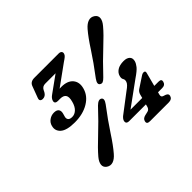

<svg xmlns="http://www.w3.org/2000/svg" viewBox="-160 -946 1194 1194"><g transform="rotate(-45 437.0 -348.5)"><path d="M638.5 -162Q643.5 -179.5 657.5 -189L723.5 -232.5Q733.5 -239.5 739.2 -241.8Q745 -244 750.5 -244Q766.5 -244 761.5 -226.5L738 -137H775.5Q801.5 -137 796 -116Q790 -92.5 763 -92.5H726.5L722 -75.5Q717.5 -58 732.5 -53L749 -47.5Q768.5 -39.5 764 -23.5Q757.5 -0.5 729.5 -0.5H563.5Q535 -0.5 541.5 -23.5Q546 -42 569.5 -47.5L593.5 -53Q610.5 -57 615.5 -75.5L620 -92.5H473.5Q444.5 -92.5 451 -118Q453 -124.5 459.2 -132.5Q465.5 -140.5 480 -150.5L593 -236.5Q629 -261 633.5 -279Q638 -294 631.2 -304.2Q624.5 -314.5 629.5 -332.5Q635 -354 656 -367.8Q677 -381.5 712.5 -381.5Q739.5 -381.5 753.5 -368.2Q767.5 -355 761 -330.5Q756.5 -315 742.5 -297.5Q728.5 -280 688 -252.5L529 -137H632ZM551.5 -399Q537 -384 527 -380.2Q517 -376.5 507 -383.5Q490.5 -394.5 513 -426Q576 -509 618.5 -575Q661 -641 695 -680.5Q717 -706 739.2 -713.2Q761.5 -720.5 782 -706.5Q801.5 -693 799.2 -671.5Q797 -650 775.5 -625Q743 -586 683.5 -531Q624 -476 551.5 -399ZM404 -298Q432 -325.5 449.5 -313.5Q466.5 -301.5 444 -270.5Q382 -189 338.5 -122Q295 -55 261.5 -16.5Q239.5 9.5 217 16.8Q194.5 24 174 10Q155 -3.5 157.2 -25Q159.5 -46.5 180.5 -71.5Q213.5 -110.5 273.8 -166.8Q334 -223 404 -298ZM415.5 -438.5Q402 -386.5 351.2 -356Q300.5 -325.5 229 -325.5Q158.5 -325.5 130.2 -350.2Q102 -375 112 -411.5Q117.5 -433.5 136.5 -447.2Q155.5 -461 179 -461Q202.5 -461 211.5 -449Q220.5 -437 215.5 -417.5L209 -394Q205.5 -380 213 -370.5Q220.5 -361 241 -361Q263 -361 281 -378Q299 -395 307.5 -427.5Q317.5 -463.5 306.8 -479Q296 -494.5 268.5 -494.5H247Q235.5 -494.5 229.2 -500.2Q223 -506 226.5 -518Q231 -535 252.5 -549.5L359.5 -626.5H268.5Q244.5 -626.5 234 -606.5L227 -592.5Q214 -569.5 191.5 -569.5Q179 -569.5 173.2 -576.2Q167.5 -583 173 -597L201 -672Q211 -700 246 -700H459.5Q473.5 -700 479.8 -693Q486 -686 483 -675.5Q481 -666.5 471.5 -658.2Q462 -650 445 -639L309.5 -541Q317 -541.5 325 -541.5Q378.5 -541.5 403 -512.5Q427.5 -483.5 415.5 -438.5Z"/></g></svg>

Font: Fraunces 9pt S100 SemiBold
Style: Italic
Weight: 600
Italic angle: -16°
Version: Version 1.000; ttfautohint (v1.8.3)